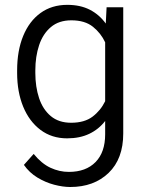

<svg xmlns="http://www.w3.org/2000/svg" viewBox="-20 -558 598 788"><path d="M50.3 -258.8V-269Q50.3 -350.1 75.2 -410.6Q100.1 -471.2 146.2 -504.6Q192.4 -538.1 256.3 -538.1Q309.6 -538.1 348.6 -518.1Q387.7 -498 414.1 -461.4L417.5 -528.3H485.8V-10.3Q485.8 93.8 425.8 151.6Q365.7 209.5 268.1 209.5Q238.3 209.5 202.6 200.2Q167 190.9 133.8 170.9Q100.6 150.9 78.1 118.7L118.2 73.7Q150.9 113.8 187.3 130.6Q223.6 147.5 262.7 147.5Q332.5 147.5 372.1 107.2Q411.6 66.9 411.6 -6.8V-61.5Q385.3 -27.3 346.4 -8.8Q307.6 9.8 255.4 9.8Q192.4 9.8 146.2 -24.9Q100.1 -59.6 75.2 -120.1Q50.3 -180.7 50.3 -258.8ZM125 -269V-258.8Q125 -201.7 140.4 -155.3Q155.8 -108.9 188.5 -81.5Q221.2 -54.2 272 -54.2Q326.7 -54.2 359.9 -79.3Q393.1 -104.5 411.6 -142.6V-384.3Q394.5 -421.4 361.6 -448Q328.6 -474.6 272.9 -474.6Q221.7 -474.6 189 -447Q156.2 -419.4 140.6 -372.8Q125 -326.2 125 -269Z"/></svg>

Font: Vazirmatn FD Light
Style: Regular
Weight: 300
Designer: Saber Rastikerdar
Foundry: Saber Rastikerdar
Version: Version 33.003